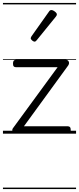

<svg xmlns="http://www.w3.org/2000/svg" viewBox="-20 -905 535 1300"><path d="M86 0Q68 0 64.5 -13.5Q61 -27 67 -36L370 -450H88Q78 -450 73 -455.5Q68 -461 68 -475Q68 -488 73 -494Q78 -500 88 -500H427Q436 -500 441.5 -494Q447 -488 447.5 -479.5Q448 -471 442 -462L142 -50H439Q449 -50 454 -44Q459 -38 459 -23Q459 -11 454 -5.5Q449 0 439 0ZM214 -623Q207 -623 197.5 -631Q188 -639 188 -647Q188 -649 189.5 -651.5Q191 -654 193 -659L312 -827Q315 -832 319 -834.5Q323 -837 328 -837Q335 -837 343.5 -832Q352 -827 358.5 -820.5Q365 -814 365 -808Q365 -803 363.5 -800.5Q362 -798 358 -792L228 -632Q221 -623 214 -623ZM0 365H495V375H0ZM0 -20H495V0H0ZM0 -505H495V-500H0ZM0 -885H495V-875H0Z"/></svg>

Font: Playwrite GB S Guides
Style: Regular
Weight: 400
Designer: Veronika Burian, José Scaglione
Foundry: TypeTogether
Version: Version 1.003